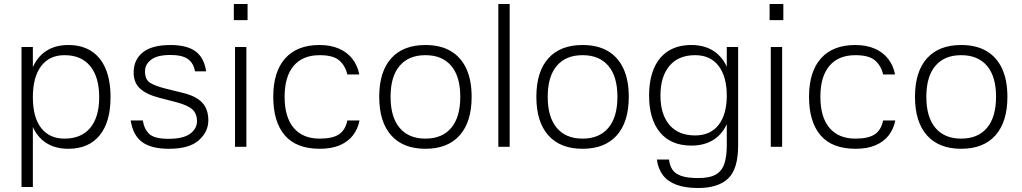

<svg xmlns="http://www.w3.org/2000/svg" viewBox="-20 -737 5129 964"><path d="M145 -501V202H88V-501ZM323 10Q257 10 211 -20Q165 -50 141.5 -107.5Q118 -165 118 -249Q118 -333 141.5 -391.5Q165 -450 211 -480.5Q257 -511 323 -511Q391 -511 438.5 -480.5Q486 -450 510.5 -391.5Q535 -333 535 -249Q535 -124 480 -57Q425 10 323 10ZM304 -41Q388 -41 433 -95Q478 -149 478 -249Q478 -350 433 -405Q388 -460 304 -460Q228 -460 186.5 -405Q145 -350 145 -249Q145 -148 186.5 -94.5Q228 -41 304 -41Z M959 -379Q952 -420 923.5 -440.5Q895 -461 836 -461Q770 -461 739 -437.5Q708 -414 708 -379Q708 -337 734 -321Q760 -305 812 -292L897 -271Q964 -255 995 -222Q1026 -189 1026 -133Q1026 -75 978 -32.5Q930 10 828 10Q740 10 694 -23.5Q648 -57 636 -132H697Q704 -88 730 -64Q756 -40 826 -40Q900 -40 934.5 -65.5Q969 -91 969 -128Q969 -167 945.5 -188Q922 -209 865 -224L780 -246Q715 -263 683 -292.5Q651 -322 651 -373Q651 -437 697 -474Q743 -511 836 -511Q919 -511 962 -479Q1005 -447 1015 -379Z M1217 -501V0H1160V-501ZM1154 -717H1223V-636H1154Z M1586 10Q1468 10 1410 -57.5Q1352 -125 1352 -251Q1352 -377 1412 -444Q1472 -511 1584 -511Q1640 -511 1681.5 -493Q1723 -475 1749 -442Q1775 -409 1784 -363H1724Q1714 -407 1683.5 -433.5Q1653 -460 1585 -460Q1500 -460 1454.5 -406.5Q1409 -353 1409 -251Q1409 -149 1454.5 -95Q1500 -41 1585 -41Q1650 -41 1682 -62.5Q1714 -84 1724 -132H1785Q1777 -90 1752.5 -58Q1728 -26 1686.5 -8Q1645 10 1586 10Z M2116 10Q2004 10 1944 -57.5Q1884 -125 1884 -251Q1884 -377 1944 -444Q2004 -511 2116 -511Q2191 -511 2242.5 -481Q2294 -451 2321 -393Q2348 -335 2348 -251Q2348 -125 2288 -57.5Q2228 10 2116 10ZM2116 -41Q2200 -41 2245.5 -95Q2291 -149 2291 -251Q2291 -353 2245.5 -406.5Q2200 -460 2116 -460Q2032 -460 1986.5 -406.5Q1941 -353 1941 -251Q1941 -149 1986.5 -95Q2032 -41 2116 -41Z M2539 0H2482V-717H2539Z M2905 10Q2793 10 2733 -57.5Q2673 -125 2673 -251Q2673 -377 2733 -444Q2793 -511 2905 -511Q2980 -511 3031.5 -481Q3083 -451 3110 -393Q3137 -335 3137 -251Q3137 -125 3077 -57.5Q3017 10 2905 10ZM2905 -41Q2989 -41 3034.5 -95Q3080 -149 3080 -251Q3080 -353 3034.5 -406.5Q2989 -460 2905 -460Q2821 -460 2775.5 -406.5Q2730 -353 2730 -251Q2730 -149 2775.5 -95Q2821 -41 2905 -41Z M3451 -6Q3349 -6 3294 -72Q3239 -138 3239 -257Q3239 -337 3263.5 -394Q3288 -451 3335.5 -481Q3383 -511 3451 -511Q3517 -511 3563 -481Q3609 -451 3632.5 -394Q3656 -337 3656 -257Q3656 -178 3632.5 -121.5Q3609 -65 3563 -35.5Q3517 -6 3451 -6ZM3470 -57Q3547 -57 3588 -110Q3629 -163 3629 -257Q3629 -352 3588 -406Q3547 -460 3470 -460Q3386 -460 3341 -406Q3296 -352 3296 -257Q3296 -163 3341 -110Q3386 -57 3470 -57ZM3629 -501H3686V0H3629V-369V-375ZM3686 -6Q3686 112 3635.5 159.5Q3585 207 3486 207Q3420 207 3376 190.5Q3332 174 3308 142Q3284 110 3278 64H3339Q3342 93 3355.5 114Q3369 135 3400 146Q3431 157 3486 157Q3544 157 3574.5 139Q3605 121 3617 84.5Q3629 48 3629 -6Z M3907 -501V0H3850V-501ZM3844 -717H3913V-636H3844Z M4276 10Q4158 10 4100 -57.5Q4042 -125 4042 -251Q4042 -377 4102 -444Q4162 -511 4274 -511Q4330 -511 4371.5 -493Q4413 -475 4439 -442Q4465 -409 4474 -363H4414Q4404 -407 4373.5 -433.5Q4343 -460 4275 -460Q4190 -460 4144.5 -406.5Q4099 -353 4099 -251Q4099 -149 4144.5 -95Q4190 -41 4275 -41Q4340 -41 4372 -62.5Q4404 -84 4414 -132H4475Q4467 -90 4442.5 -58Q4418 -26 4376.5 -8Q4335 10 4276 10Z M4806 10Q4694 10 4634 -57.5Q4574 -125 4574 -251Q4574 -377 4634 -444Q4694 -511 4806 -511Q4881 -511 4932.5 -481Q4984 -451 5011 -393Q5038 -335 5038 -251Q5038 -125 4978 -57.5Q4918 10 4806 10ZM4806 -41Q4890 -41 4935.5 -95Q4981 -149 4981 -251Q4981 -353 4935.5 -406.5Q4890 -460 4806 -460Q4722 -460 4676.5 -406.5Q4631 -353 4631 -251Q4631 -149 4676.5 -95Q4722 -41 4806 -41Z"/></svg>

Font: 42dot Sans Light Light
Style: Regular
Weight: 300
Version: Version 1.000